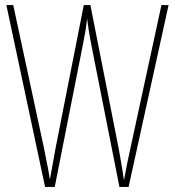

<svg xmlns="http://www.w3.org/2000/svg" viewBox="-20 -734 687 754"><path d="M642 -714H614L492 -151C483 -111 475 -72 467 -26C459 -77 455 -103 446 -151L335 -714H309L198 -151C195 -134 184 -75 176 -29C173 -48 166 -89 153 -151L32 -714H5L157 0H195L306 -561C313 -597 317 -616 322 -661C328 -616 331 -597 338 -561L449 0H485Z"/></svg>

Font: Noto Sans Armenian ExtraCondensed Thin
Style: Regular
Weight: 100
Width: 2
Designer: Monotype Design Team
Foundry: Monotype Imaging Inc.
Version: Version 2.008